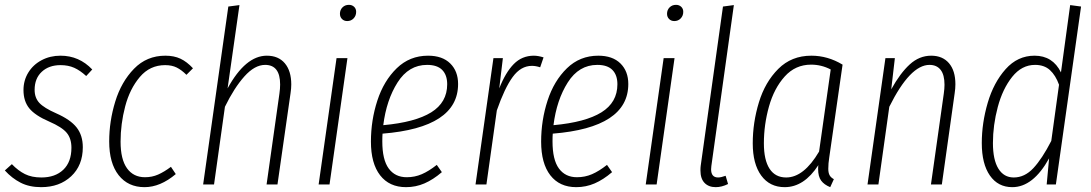

<svg xmlns="http://www.w3.org/2000/svg" viewBox="-23 -762 4505 793"><path d="M358 -475 333 -448Q308 -471 283.5 -482Q259 -493 227 -493Q179 -493 149.5 -465.5Q120 -438 120 -391Q120 -358 139.5 -337Q159 -316 209 -294Q268 -268 293.5 -235.5Q319 -203 319 -154Q319 -79 271 -34Q223 11 147 11Q98 11 62 -7.5Q26 -26 -3 -58L26 -84Q52 -57 80 -43Q108 -29 148 -29Q205 -29 238.5 -61Q272 -93 272 -152Q272 -190 252.5 -213.5Q233 -237 180 -260Q122 -285 98 -314.5Q74 -344 74 -390Q74 -430 94 -462.5Q114 -495 149 -513.5Q184 -532 227 -532Q304 -532 358 -475Z M774 -480 747 -453Q727 -473 707 -483Q687 -493 659 -493Q596 -493 554.5 -444Q513 -395 494 -322.5Q475 -250 475 -177Q475 -104 501.5 -67Q528 -30 576 -30Q605 -30 630 -41Q655 -52 683 -73L703 -43Q639 11 574 11Q506 11 467 -38.5Q428 -88 428 -178Q428 -261 453 -342.5Q478 -424 530.5 -478Q583 -532 660 -532Q696 -532 722.5 -519.5Q749 -507 774 -480Z M1180 -413Q1180 -397 1177 -377L1123 0H1078L1131 -375Q1134 -396 1134 -413Q1134 -494 1072 -494Q1029 -494 986.5 -446.5Q944 -399 906 -321L861 0H816L920 -735L966 -741L917 -397Q991 -532 1079 -532Q1127 -532 1153.5 -500.5Q1180 -469 1180 -413Z M1412 -522 1338 0H1293L1367 -522ZM1381 -705Q1381 -721 1391.5 -731.5Q1402 -742 1418 -742Q1431 -742 1439.5 -734Q1448 -726 1448 -713Q1448 -697 1437.5 -686Q1427 -675 1411 -675Q1398 -675 1389.5 -683.5Q1381 -692 1381 -705Z M1557 -210Q1556 -199 1556 -178Q1556 -102 1582.5 -66Q1609 -30 1657 -30Q1690 -30 1719 -42.5Q1748 -55 1781 -81L1802 -51Q1766 -20 1730 -4.5Q1694 11 1654 11Q1585 11 1547 -38Q1509 -87 1509 -177Q1509 -265 1535.5 -346.5Q1562 -428 1615.5 -480Q1669 -532 1745 -532Q1804 -532 1836.5 -500Q1869 -468 1869 -415Q1869 -235 1557 -210ZM1560 -245Q1692 -257 1758 -298Q1824 -339 1824 -414Q1824 -452 1803.5 -473Q1783 -494 1741 -494Q1665 -494 1619 -421.5Q1573 -349 1560 -245Z M2222 -525 2208 -484Q2190 -490 2174 -490Q2128 -490 2094.5 -444Q2061 -398 2029 -306L1986 0H1941L2015 -522H2054L2039 -397Q2065 -463 2099 -497.5Q2133 -532 2182 -532Q2199 -532 2222 -525Z M2260 -210Q2259 -199 2259 -178Q2259 -102 2285.5 -66Q2312 -30 2360 -30Q2393 -30 2422 -42.5Q2451 -55 2484 -81L2505 -51Q2469 -20 2433 -4.5Q2397 11 2357 11Q2288 11 2250 -38Q2212 -87 2212 -177Q2212 -265 2238.5 -346.5Q2265 -428 2318.5 -480Q2372 -532 2448 -532Q2507 -532 2539.5 -500Q2572 -468 2572 -415Q2572 -235 2260 -210ZM2263 -245Q2395 -257 2461 -298Q2527 -339 2527 -414Q2527 -452 2506.5 -473Q2486 -494 2444 -494Q2368 -494 2322 -421.5Q2276 -349 2263 -245Z M2763 -522 2689 0H2644L2718 -522ZM2732 -705Q2732 -721 2742.5 -731.5Q2753 -742 2769 -742Q2782 -742 2790.5 -734Q2799 -726 2799 -713Q2799 -697 2788.5 -686Q2778 -675 2762 -675Q2749 -675 2740.5 -683.5Q2732 -692 2732 -705Z M2915 -76Q2914 -71 2914 -63Q2914 -29 2943 -29Q2955 -29 2974 -36L2984 -2Q2958 11 2933 11Q2904 11 2887 -6.5Q2870 -24 2870 -58Q2870 -70 2871 -77L2963 -735L3008 -741Z M3457 -495 3402 -112Q3398 -87 3398 -65Q3398 -49 3403 -39Q3408 -29 3421 -22L3406 11Q3381 1 3368.5 -16Q3356 -33 3356 -64Q3356 -74 3357 -80Q3298 11 3218 11Q3156 11 3121 -37Q3086 -85 3086 -170Q3086 -256 3111.5 -339.5Q3137 -423 3191.5 -477.5Q3246 -532 3328 -532Q3396 -532 3457 -495ZM3132 -170Q3132 -101 3155.5 -65Q3179 -29 3224 -29Q3297 -29 3360 -136L3408 -475Q3370 -495 3327 -495Q3262 -495 3218 -446Q3174 -397 3153 -322Q3132 -247 3132 -170Z M3923 -414Q3923 -397 3920 -377L3867 0H3822L3875 -375Q3878 -396 3878 -412Q3878 -453 3862 -473.5Q3846 -494 3816 -494Q3736 -494 3650 -321L3605 0H3560L3634 -522H3673L3658 -393Q3695 -460 3734.5 -496Q3774 -532 3823 -532Q3870 -532 3896.5 -501Q3923 -470 3923 -414Z M4442 -735 4338 0H4300L4310 -108Q4244 11 4158 11Q4099 11 4065.5 -37Q4032 -85 4032 -171Q4032 -254 4056.5 -337.5Q4081 -421 4130.5 -476.5Q4180 -532 4250 -532Q4325 -532 4359 -463L4397 -741ZM4078 -171Q4078 -102 4100.5 -65.5Q4123 -29 4164 -29Q4209 -29 4245 -67.5Q4281 -106 4319 -180L4351 -412Q4337 -451 4313.5 -472.5Q4290 -494 4252 -494Q4197 -494 4157.5 -444.5Q4118 -395 4098 -320Q4078 -245 4078 -171Z"/></svg>

Font: Fira Sans Extra Condensed ExtraLight
Style: Italic
Weight: 275
Width: 3
Italic angle: -8°
Designer: Carrois Corporate & Edenspiekermann AG
Foundry: Carrois Corporate GbR & Edenspiekermann AG
Version: Version 4.203